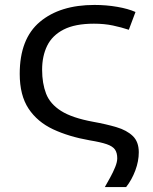

<svg xmlns="http://www.w3.org/2000/svg" viewBox="-20 -553 612 770"><path d="M485.8 197.3H400.4Q410.2 180.2 421.9 158.9Q433.6 137.7 441.9 117.2Q450.2 96.7 450.2 82Q450.2 60.1 441.2 46.9Q432.1 33.7 408.2 25.4Q384.3 17.1 339.8 9.8Q256.3 -4.9 193.1 -34.4Q129.9 -64 94.5 -117.4Q59.1 -170.9 59.1 -256.8Q59.1 -397.5 139.9 -465.3Q220.7 -533.2 358.9 -533.2Q406.2 -533.2 450 -525.6Q493.7 -518.1 523.4 -504.9L496.6 -433.6Q467.3 -443.4 432.9 -450.7Q398.4 -458 356.9 -458Q281.2 -458 235.4 -434.6Q189.5 -411.1 169.2 -369.6Q148.9 -328.1 148.9 -273.4Q148.9 -218.8 164.8 -177.5Q180.7 -136.2 224.9 -108.2Q269 -80.1 354 -64.5Q405.8 -55.2 447 -43Q488.3 -30.8 512.5 -7.6Q536.6 15.6 536.6 57.6Q536.6 93.3 522.7 130.6Q508.8 168 485.8 197.3Z"/></svg>

Font: Lunasima
Style: Regular
Weight: 400
Designer: The DocRepair Project, Monotype Design Team
Foundry: Google
Version: Version 2.009